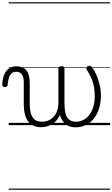

<svg xmlns="http://www.w3.org/2000/svg" viewBox="-76 -1095 984 1680"><path d="M282 18Q246 18 218 5.5Q190 -7 170.5 -32.5Q151 -58 141.5 -96Q132 -134 132 -184V-374Q132 -424 114.5 -445.5Q97 -467 66 -467Q44 -467 28.5 -455.5Q13 -444 3.5 -418.5Q-6 -393 -9 -352Q-9 -343 -15 -338.5Q-21 -334 -33 -334Q-43 -334 -49.5 -338.5Q-56 -343 -56 -355Q-54 -408 -38.5 -443.5Q-23 -479 4 -497Q31 -515 67 -515Q96 -515 117.5 -506.5Q139 -498 154 -480Q169 -462 176.5 -435Q184 -408 184 -370V-189Q184 -138 194.5 -102Q205 -66 228.5 -48Q252 -30 292 -30Q317 -30 342 -39Q367 -48 388.5 -68.5Q410 -89 422.5 -122.5Q435 -156 435 -205V-496Q435 -506 441.5 -510.5Q448 -515 462 -515Q476 -515 482 -510.5Q488 -506 488 -496V-204Q488 -158 492.5 -125.5Q497 -93 509 -72Q521 -51 541.5 -40.5Q562 -30 592 -30Q617 -30 640.5 -39.5Q664 -49 684.5 -67Q705 -85 720 -111.5Q735 -138 744 -172Q753 -206 753 -247Q753 -291 747.5 -328Q742 -365 727 -402.5Q712 -440 684 -484Q678 -495 680.5 -502.5Q683 -510 690.5 -514.5Q698 -519 706 -519Q716 -519 721 -514.5Q726 -510 735 -498Q751 -477 767.5 -440Q784 -403 795.5 -355.5Q807 -308 807 -255Q807 -213 798 -172.5Q789 -132 771 -97.5Q753 -63 726.5 -37Q700 -11 664 4Q628 19 584 19Q551 19 524 7Q497 -5 478 -29Q459 -53 448 -90Q434 -55 408.5 -31Q383 -7 350.5 5.5Q318 18 282 18ZM0 555H888V565H0ZM0 -20H888V0H0ZM0 -505H888V-500H0ZM0 -1075H888V-1065H0Z"/></svg>

Font: Playwrite AR Guides
Style: Regular
Weight: 400
Designer: Veronika Burian, José Scaglione
Foundry: TypeTogether
Version: Version 1.003